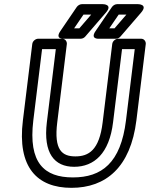

<svg xmlns="http://www.w3.org/2000/svg" viewBox="-20 -865 720 922"><path d="M140 -287 182 -629H248L205 -278C187 -129 241 -64 336 -64C432 -64 505 -128 523 -278L566 -629H627L585 -287C560 -82 468 -13 330 -13C193 -13 115 -82 140 -287ZM90 -287C62 -62 158 37 323 37C489 37 607 -62 635 -287L680 -654C681 -665 673 -679 658 -679H547C536 -679 521 -669 519 -654L473 -278C457 -144 406 -114 342 -114C279 -114 238 -143 255 -278L301 -654C302 -665 294 -679 279 -679H163C152 -679 137 -669 135 -654ZM361 -729H336L381 -795H418ZM367 -679C374 -679 383 -682 389 -689L489 -805C523 -845 474 -845 474 -845H373C365 -845 355 -840 349 -832L270 -716C242 -675 287 -679 287 -679ZM505 -729 550 -795H587L530 -729ZM439 -716C411 -675 456 -679 456 -679H536C543 -679 552 -682 558 -689L658 -805C692 -845 643 -845 643 -845H542C534 -845 524 -840 518 -832Z"/></svg>

Font: Falling Sky
Style: OuObl
Weight: 400
Designer: Paul D. Hunt
Foundry: Adobe Systems Incorporated
Version: Version 1.02